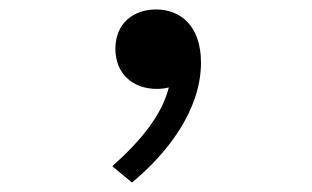

<svg xmlns="http://www.w3.org/2000/svg" viewBox="-20 -171 660 406"><path d="M312 17C320 17 328.5 16 337 14C322 72.5 279 125.5 217.5 180.5L259 215C335 152.5 405 60.5 405 -38.5C405 -116.5 361.5 -151 310 -151C262 -151 224 -121.5 224 -68C224 -16 259.5 17 312 17Z"/></svg>

Font: Monaspace Argon Light
Style: Regular
Weight: 300
Designer: Riley Cran & the Lettermatic Team
Foundry: Lettermatic
Version: Version 1.000 (Monaspace Argon)